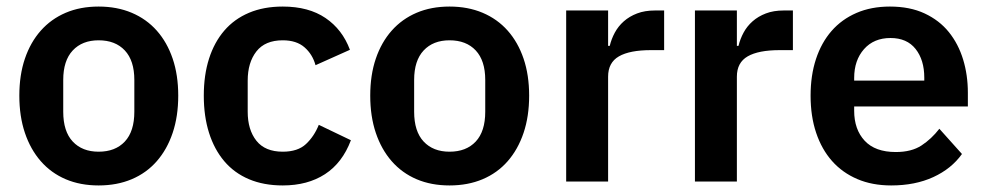

<svg xmlns="http://www.w3.org/2000/svg" viewBox="-20 -554 3013 586"><path d="M281 12Q225 12 180.5 -7Q136 -26 104.5 -62Q73 -98 56 -148.5Q39 -199 39 -262Q39 -325 56 -375Q73 -425 104.5 -460.5Q136 -496 180.5 -515Q225 -534 281 -534Q337 -534 382 -515Q427 -496 458.5 -460.5Q490 -425 507 -375Q524 -325 524 -262Q524 -199 507 -148.5Q490 -98 458.5 -62Q427 -26 382 -7Q337 12 281 12ZM281 -91Q332 -91 361 -122Q390 -153 390 -213V-310Q390 -369 361 -400Q332 -431 281 -431Q231 -431 202 -400Q173 -369 173 -310V-213Q173 -153 202 -122Q231 -91 281 -91Z M843 12Q785 12 740 -7Q695 -26 664.5 -62Q634 -98 618 -148.5Q602 -199 602 -262Q602 -325 618 -375Q634 -425 664.5 -460.5Q695 -496 740 -515Q785 -534 843 -534Q922 -534 973.5 -499Q1025 -464 1048 -402L943 -355Q934 -388 909.5 -409.5Q885 -431 843 -431Q789 -431 762.5 -397Q736 -363 736 -308V-213Q736 -158 762.5 -124.5Q789 -91 843 -91Q889 -91 914 -114.5Q939 -138 953 -173L1051 -126Q1025 -57 972 -22.5Q919 12 843 12Z M1352 12Q1296 12 1251.5 -7Q1207 -26 1175.5 -62Q1144 -98 1127 -148.5Q1110 -199 1110 -262Q1110 -325 1127 -375Q1144 -425 1175.5 -460.5Q1207 -496 1251.5 -515Q1296 -534 1352 -534Q1408 -534 1453 -515Q1498 -496 1529.5 -460.5Q1561 -425 1578 -375Q1595 -325 1595 -262Q1595 -199 1578 -148.5Q1561 -98 1529.5 -62Q1498 -26 1453 -7Q1408 12 1352 12ZM1352 -91Q1403 -91 1432 -122Q1461 -153 1461 -213V-310Q1461 -369 1432 -400Q1403 -431 1352 -431Q1302 -431 1273 -400Q1244 -369 1244 -310V-213Q1244 -153 1273 -122Q1302 -91 1352 -91Z M1708 0V-522H1836V-414H1841Q1846 -435 1856.5 -454.5Q1867 -474 1884 -489Q1901 -504 1924.5 -513Q1948 -522 1979 -522H2007V-401H1967Q1902 -401 1869 -382Q1836 -363 1836 -320V0Z M2101 0V-522H2229V-414H2234Q2239 -435 2249.5 -454.5Q2260 -474 2277 -489Q2294 -504 2317.5 -513Q2341 -522 2372 -522H2400V-401H2360Q2295 -401 2262 -382Q2229 -363 2229 -320V0Z M2700 12Q2642 12 2596.5 -7.5Q2551 -27 2519.5 -62.5Q2488 -98 2471 -148.5Q2454 -199 2454 -262Q2454 -324 2470.5 -374Q2487 -424 2518 -459.5Q2549 -495 2594 -514.5Q2639 -534 2696 -534Q2757 -534 2802 -513Q2847 -492 2876 -456Q2905 -420 2919.5 -372.5Q2934 -325 2934 -271V-229H2587V-216Q2587 -159 2619 -124.5Q2651 -90 2714 -90Q2762 -90 2792.5 -110Q2823 -130 2847 -161L2916 -84Q2884 -39 2828.5 -13.5Q2773 12 2700 12ZM2698 -438Q2647 -438 2617 -404Q2587 -370 2587 -316V-308H2801V-317Q2801 -371 2774.5 -404.5Q2748 -438 2698 -438Z"/></svg>

Font: IBM Plex Arabic SemiBold
Style: Regular
Weight: 600
Designer: Mike Abbink, Paul van der Laan, Pieter van Rosmalen, Wael Morcos, Khajak Apelian
Foundry: Bold Monday
Version: Version 1.0